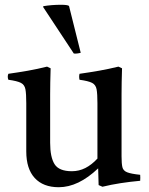

<svg xmlns="http://www.w3.org/2000/svg" viewBox="-20 -772 623 804"><path d="M226 12Q161 12 125.5 -26.5Q90 -65 90 -138V-340Q90 -379 86.5 -398Q83 -417 67.5 -425Q52 -433 15 -438Q10 -451 15 -463Q58 -469 97.5 -476Q137 -483 177 -493L192 -486Q191 -455 190.5 -427.5Q190 -400 190 -376V-174Q190 -114 208.5 -84.5Q227 -55 281 -55Q311 -55 337.5 -68.5Q364 -82 388 -108V-340Q388 -379 384.5 -398Q381 -417 365.5 -425Q350 -433 313 -438Q310 -451 313 -463Q356 -469 395.5 -476Q435 -483 476 -493L491 -486Q490 -455 489.5 -427.5Q489 -400 489 -376V-117Q489 -87 492.5 -72Q496 -57 512.5 -50.5Q529 -44 567 -40Q568 -28 567 -15Q524 -11 485 -5Q446 1 409 10L393 3L391 -67Q308 12 226 12ZM161 -742V-746Q196 -752 235 -752Q264 -752 269 -747L318 -551Q312 -549 303 -548Q294 -547 289 -548Z"/></svg>

Font: Tiro Gurmukhi
Style: Regular
Weight: 400
Designer: Gurmukhi: John Hudson & Fiona Ross. Latin: John Hudson.
Foundry: Tiro Typeworks Ltd.
Version: Version 1.52